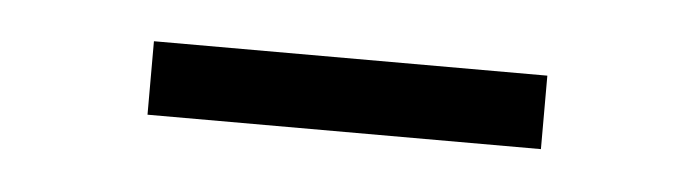

<svg xmlns="http://www.w3.org/2000/svg" viewBox="-23 -751 478 132"><g transform="rotate(5 216.0 -685.5)"><path d="M80.1 -660.2V-710.9H351.6V-660.2Z"/></g></svg>

Font: GenYoMin TW TTF Light
Style: Regular
Weight: 300
Version: Version 1.300